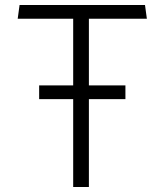

<svg xmlns="http://www.w3.org/2000/svg" viewBox="-20 -750 660 770"><path d="M137 -407.5H483V-352.5H137ZM273.5 -730H336.5V0H273.5ZM58.5 -730H561.5L569 -675H51Z"/></svg>

Font: Monaspace Krypton Var ExLight
Style: Regular
Weight: 200
Designer: Riley Cran and the Lettermatic Team
Version: Version 1.200 (Monaspace Krypton Var)